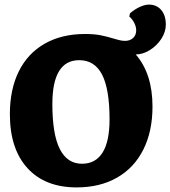

<svg xmlns="http://www.w3.org/2000/svg" viewBox="-20 -804 742 836"><path d="M23 -307Q23 -415 62 -493.5Q101 -572 175 -614Q249 -656 350 -656Q390 -656 418 -650.5Q446 -645 475 -636Q479 -635 494.5 -630.5Q510 -626 524 -626Q546 -626 559.5 -638.5Q573 -651 573 -672Q573 -687 565 -703.5Q557 -720 543 -732L546 -746Q567 -764 589 -774Q611 -784 628 -784Q662 -784 682 -760.5Q702 -737 702 -697Q702 -665 682.5 -635Q663 -605 632.5 -586Q602 -567 571 -567Q644 -483 644 -340Q644 -232 604 -152.5Q564 -73 489.5 -30.5Q415 12 314 12Q176 12 99.5 -72Q23 -156 23 -307ZM457 -284Q457 -416 424.5 -479Q392 -542 325 -542Q208 -542 208 -351Q208 -219 240.5 -155Q273 -91 337 -91Q396 -91 426.5 -139.5Q457 -188 457 -284Z"/></svg>

Font: Alegreya SC ExtraBold
Style: Regular
Weight: 800
Designer: Juan Pablo del Peral
Foundry: Huerta Tipografica
Version: Version 2.007; ttfautohint (v1.6)